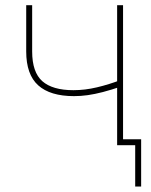

<svg xmlns="http://www.w3.org/2000/svg" viewBox="-20 -549 570 726"><path d="M259.8 -185.5Q169.9 -185.5 124.5 -226.3Q79.1 -267.1 79.1 -354.5V-529.3H101.6V-354.5Q101.6 -275.9 140.1 -241.9Q178.7 -208 257.8 -208Q301.3 -208 346.7 -218.8Q392.1 -229.5 440.4 -248V-222.7Q399.9 -209 368.9 -200.9Q337.9 -192.9 311.8 -189.2Q285.6 -185.5 259.8 -185.5ZM422.9 0V-529.3H445.3V0ZM491.2 156.2V0H438.5V-22.5H513.7V156.2Z"/></svg>

Font: Inter 24pt Thin
Style: Regular
Weight: 250
Designer: Rasmus Andersson
Foundry: rsms
Version: Version 4.001;git-66647c0bb